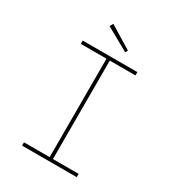

<svg xmlns="http://www.w3.org/2000/svg" viewBox="-205 -990 1008 1108"><g transform="rotate(30 298.5 -436.0)"><path d="M116 0V-22H287V-678H116V-700H480V-678H309V-22H480V0ZM362 -764 208 -850 221 -872 371 -780Z"/></g></svg>

Font: Lexend Giga Thin
Style: Regular
Weight: 250
Version: Version 1.007